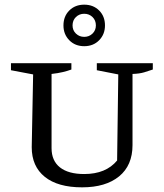

<svg xmlns="http://www.w3.org/2000/svg" viewBox="-20 -795 704 823"><path d="M332 8Q228 8 172 -37Q116 -82 116 -164L122 -476L27 -494V-524H286V-497Q270 -491 249 -486Q228 -481 201 -478V-160Q201 -106 237 -77.5Q273 -49 341 -49Q434 -49 482 -107L487 -476L395 -494V-524H635V-497Q618 -491 598 -485Q578 -479 548 -478V-173Q548 -86 490.5 -39Q433 8 332 8ZM341 -597Q302 -597 277 -622.5Q252 -648 252 -686Q252 -725 277 -750Q302 -775 341 -775Q380 -775 405 -750Q430 -725 430 -686Q430 -648 405 -622.5Q380 -597 341 -597ZM341 -637Q362 -637 376.5 -651Q391 -665 391 -686Q391 -708 376.5 -722Q362 -736 341 -736Q320 -736 305.5 -722Q291 -708 291 -686Q291 -665 305.5 -651Q320 -637 341 -637Z"/></svg>

Font: Piazzolla SC
Style: Regular
Weight: 400
Designer: Juan Pablo del Peral
Foundry: Huerta Tipografica
Version: Version 1.330